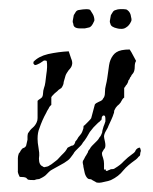

<svg xmlns="http://www.w3.org/2000/svg" viewBox="-20 -384 333 419"><path d="M190 14Q189 13 185 11Q181 9 180 8Q179 7 176 7Q173 7 171 5Q167 1 165 -6L162 -20Q162 -23 161 -26Q160 -30 161 -33Q162 -34 164 -38Q165 -40 166 -42Q167 -44 168 -45L172 -52Q172 -55 176 -59Q178 -63 181 -66Q184 -69 186 -71Q189 -74 192 -77Q195 -80 197 -84Q199 -86 200.5 -89Q202 -92 203 -95Q203 -98 204 -101Q205 -104 206 -108Q207 -110 208 -113Q209 -116 210 -119Q210 -122 210 -125Q210 -128 209 -131Q208 -132 205 -132L204 -131Q202 -129 202 -127Q202 -123 201 -122Q200 -121 199 -120.5Q198 -120 197 -118Q196 -118 193 -115L184 -106Q182 -104 180 -101Q178 -98 176 -96Q174 -93 172.5 -90Q171 -87 169 -84Q167 -81 165 -78Q163 -75 161 -73Q159 -69 156 -66Q153 -63 151 -61Q148 -58 145 -55Q142 -52 140 -48L134 -40Q131 -36 128 -34Q124 -31 120 -28.5Q116 -26 112 -24L94 -14Q90 -12 87 -9Q84 -6 82 -4Q78 1 67 6Q66 7 63 7Q60 7 55 9Q44 9 41 8L39 6Q39 6 37 4Q33 2 23 2Q18 -8 19 -11V-39Q19 -43 21 -49Q24 -52 25 -55Q28 -60 31 -61Q35 -62 37 -66L40 -79Q40 -83 40 -86Q40 -89 41 -93Q46 -101 51 -105Q57 -110 60 -117Q62 -121 62 -126.5Q62 -132 62 -139V-164Q65 -167 67 -168Q69 -169 72 -172Q74 -176 74 -181Q74 -186 76 -192Q78 -197 79 -204.5Q80 -212 81 -221Q84 -239 82 -251Q81 -252 76 -252L67 -246Q60 -242 56 -242L53 -245V-249Q64 -261 85 -266Q108 -271 130 -272Q131 -270 132 -266Q133 -262 135 -257Q139 -248 137 -242Q136 -237 130 -231Q128 -228 126 -225Q124 -222 123 -219Q121 -211 119 -205Q119 -199 114 -192L108 -188Q107 -187 105 -185Q103 -183 99 -180Q92 -173 92 -172V-155Q88 -152 86 -147Q82 -141 81 -138Q72 -122 66 -104Q62 -95 62 -81Q62 -77 62.5 -72Q63 -67 64 -62Q65 -57 65.5 -51Q66 -45 65 -38Q65 -24 73 -21Q76 -18 80 -20Q82 -20 84.5 -21Q87 -22 88 -23Q92 -25 95.5 -28Q99 -31 102 -33Q105 -35 107.5 -38Q110 -41 114 -45L119 -50Q123 -54 124 -56L126 -59Q126 -60 128 -62Q130 -63 132 -64Q134 -65 136 -66Q141 -66 143 -71Q144 -72 144 -74Q144 -75 146 -77Q148 -79 149.5 -82Q151 -85 153 -87Q155 -89 157 -92Q159 -95 160 -98Q160 -98 162 -104Q162 -109 163 -110Q163 -109 166 -112L172 -118Q178 -124 179 -126Q180 -130 181 -133.5Q182 -137 183 -141Q184 -145 185 -148.5Q186 -152 187 -156Q189 -159 196 -162Q204 -165 205 -169Q209 -173 209 -182Q209 -187 209.5 -190.5Q210 -194 211 -198Q213 -206 214 -213Q215 -220 216 -227Q217 -235 218 -241.5Q219 -248 221 -253Q226 -265 234 -270Q243 -276 263 -276Q267 -270 270 -264Q273 -258 277 -251Q274 -247 274 -238Q274 -230 271 -225Q270 -224 269.5 -223Q269 -222 267 -220Q267 -218 264 -215Q263 -211 260 -208Q260 -206 259 -204Q258 -202 257 -200Q254 -197 254 -196Q253 -195 252.5 -194Q252 -193 251 -192V-171Q249 -170 247 -167Q245 -164 243 -160Q240 -156 236 -153Q232 -149 230 -144Q229 -143 229 -140Q229 -137 228 -136Q227 -133 226 -130Q225 -127 223 -123L217 -110Q216 -106 211 -98Q207 -91 207 -86Q207 -85 207.5 -82Q208 -79 209 -75Q211 -66 209 -61L206 -57Q204 -53 203 -52Q202 -49 203 -45Q205 -39 205 -39Q206 -36 206.5 -33Q207 -30 207 -27V-14H211V-11Q215 -11 216 -12Q217 -13 218 -13Q219 -13 220 -14Q222 -15 226 -15Q229 -15 231 -17Q243 -24 250 -32Q259 -41 269 -48Q275 -52 276 -56Q279 -61 285 -62Q285 -61 286 -61V-60Q288 -56 287 -53Q286 -51 286 -48.5Q286 -46 285 -44Q282 -42 280 -39Q276 -35 274 -34Q267 -29 260.5 -23.5Q254 -18 249 -12Q239 1 222 9Q220 10 216 11Q212 12 207 13Q196 16 190 14ZM236 -322Q222 -325 221 -332Q219 -336 220 -340L222 -351Q224 -354 226 -357.5Q228 -361 232 -362Q237 -364 241.5 -364Q246 -364 250 -364Q256 -364 258 -362Q265 -357 266 -347Q268 -340 266 -337Q262 -328 255 -324Q251 -321 245 -321Q239 -321 236 -322ZM155 -322Q140 -322 140 -332Q138 -336 139 -340L141 -351Q143 -354 145 -357.5Q147 -361 151 -362Q157 -363 161 -363.5Q165 -364 169 -364Q175 -364 177 -362Q184 -352 185 -347Q187 -339 185 -337Q180 -325 174 -324L165 -322Z"/></svg>

Font: Estonia
Style: Regular
Weight: 400
Designer: Robert E. Leuschke
Foundry: Robert E. Leuschke
Version: Version 1.014; ttfautohint (v1.8.3)